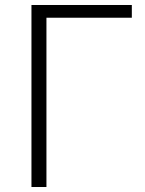

<svg xmlns="http://www.w3.org/2000/svg" viewBox="-20 -749 580 769"><path d="M106 0H166V-678H508V-729H106Z"/></svg>

Font: Noto Sans CJK Light
Style: Regular
Weight: 300
Designer: Ryoko NISHIZUKA (kana & ideographs); Paul D. Hunt (Latin, Greek & Cyrillic); Wenlong ZHANG (bopomofo); Sandoll Communica
Foundry: Adobe Systems Incorporated
Version: Version 1.000;PS 1;hotconv 1.0.78;makeotf.lib2.5.61930